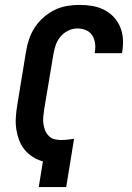

<svg xmlns="http://www.w3.org/2000/svg" viewBox="-20 -763 540 783"><path d="M138 0 155 -105Q132 -111 113 -123.5Q94 -136 80 -153Q66 -170 58 -191.5Q50 -213 46.5 -236Q43 -259 44.5 -283Q46 -307 50 -332L86 -552Q90 -578 98.5 -603Q107 -628 121.5 -650.5Q136 -673 157 -691.5Q178 -710 202 -722Q226 -734 252.5 -738.5Q279 -743 304 -743Q330 -743 355 -739Q380 -735 402.5 -724Q425 -713 442 -695.5Q459 -678 469 -655.5Q479 -633 481 -607.5Q483 -582 479 -555L477 -546H366L367 -551Q370 -569 367.5 -587Q365 -605 356 -619Q347 -633 330.5 -640Q314 -647 296 -647Q276 -647 257 -637.5Q238 -628 225 -611.5Q212 -595 206 -575.5Q200 -556 197 -537L160 -316Q158 -301 156.5 -286.5Q155 -272 157 -258Q159 -244 164 -231.5Q169 -219 178.5 -209Q188 -199 201 -195.5Q214 -192 229 -192Q242 -192 255.5 -193.5Q269 -195 282 -197L250 0Z"/></svg>

Font: Iosevka Term Curly
Style: Bold Italic
Weight: 700
Italic angle: -9°
Designer: Belleve Invis
Foundry: Belleve Invis
Version: Version 32.3.0